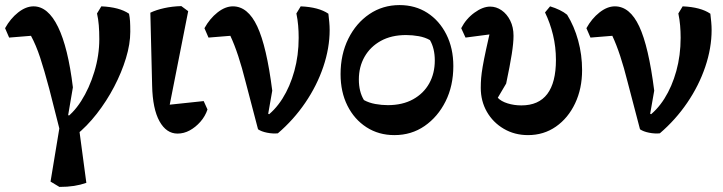

<svg xmlns="http://www.w3.org/2000/svg" viewBox="-31 -512 2847 756"><path d="M203 224 168 203 207 -33 210 23 163 -162Q143 -237 127 -285.5Q111 -334 91 -371L5 -364L-11 -401Q10 -439 40.5 -463Q71 -487 101 -487Q158 -487 197.5 -406Q237 -325 256 -168L234 -39L215 -38Q256 -63 288.5 -114Q321 -165 340.5 -229.5Q360 -294 360 -358Q360 -388 358 -412.5Q356 -437 351 -459L368 -487Q439 -484 477 -458Q480 -444 481 -428.5Q482 -413 482 -387Q482 -339 465 -283Q448 -227 418.5 -170.5Q389 -114 350 -64Q311 -14 267 21L280 -9L309 208Q286 216 260.5 220Q235 224 203 224ZM214 -20 195 -55 210 -73 270 -42Z M668 14Q624 14 597 -34.5Q570 -83 568 -175L561 -462Q584 -473 615.5 -480Q647 -487 683 -488L710 -468L631 -68L601 -96L771 -114L786 -81Q777 -54 758 -32.5Q739 -11 716 1.5Q693 14 668 14Z M1063 13Q1043 15 1020.5 10.5Q998 6 985 -3L936 -190Q922 -246 907 -291.5Q892 -337 876 -371L790 -364L774 -401Q795 -439 825.5 -463Q856 -487 886 -487Q945 -487 982 -408Q1019 -329 1041 -155L1018 -24L1009 -47Q1051 -76 1081 -123.5Q1111 -171 1128 -232.5Q1145 -294 1145 -363Q1145 -388 1143 -411.5Q1141 -435 1136 -459L1153 -487Q1224 -484 1262 -458Q1264 -441 1265.5 -425Q1267 -409 1267 -394Q1267 -323 1242 -249Q1217 -175 1171 -107.5Q1125 -40 1063 13ZM1003 -10 984 -45 1004 -75 1064 -44Z M1522 20Q1460 20 1412 -11Q1364 -42 1337 -96Q1310 -150 1310 -220Q1310 -298 1340.5 -359.5Q1371 -421 1423.5 -456.5Q1476 -492 1542 -492Q1604 -492 1651.5 -461.5Q1699 -431 1726.5 -376.5Q1754 -322 1754 -252Q1754 -174 1723.5 -113Q1693 -52 1641 -16Q1589 20 1522 20ZM1496 -98Q1554 -98 1595.5 -121Q1637 -144 1659 -183.5Q1681 -223 1681 -274Q1681 -321 1662 -354Q1643 -365 1618 -369.5Q1593 -374 1568 -374Q1510 -374 1468.5 -351Q1427 -328 1404.5 -288.5Q1382 -249 1382 -199Q1382 -151 1402 -118Q1422 -107 1447 -102.5Q1472 -98 1496 -98Z M2048 20Q1995 20 1952.5 -5Q1910 -30 1886 -72Q1862 -114 1862 -166Q1862 -186 1863.5 -204.5Q1865 -223 1869.5 -249.5Q1874 -276 1883 -317.5Q1892 -359 1907 -425L1924 -380L1802 -364L1785 -401Q1804 -438 1837 -462Q1870 -486 1899 -486Q1923 -486 1944 -471.5Q1965 -457 1978 -431Q1991 -405 1991 -371Q1991 -343 1984 -298.5Q1977 -254 1962 -183L1929 -127Q1942 -113 1967.5 -105Q1993 -97 2022 -97Q2090 -97 2124 -142Q2158 -187 2158 -276Q2158 -327 2146.5 -374.5Q2135 -422 2115 -463L2135 -487Q2155 -481 2172.5 -472.5Q2190 -464 2202 -454Q2230 -409 2245.5 -352.5Q2261 -296 2261 -236Q2261 -163 2233.5 -105Q2206 -47 2158 -13.5Q2110 20 2048 20Z M2567 13Q2547 15 2524.5 10.5Q2502 6 2489 -3L2440 -190Q2426 -246 2411 -291.5Q2396 -337 2380 -371L2294 -364L2278 -401Q2299 -439 2329.5 -463Q2360 -487 2390 -487Q2449 -487 2486 -408Q2523 -329 2545 -155L2522 -24L2513 -47Q2555 -76 2585 -123.5Q2615 -171 2632 -232.5Q2649 -294 2649 -363Q2649 -388 2647 -411.5Q2645 -435 2640 -459L2657 -487Q2728 -484 2766 -458Q2768 -441 2769.5 -425Q2771 -409 2771 -394Q2771 -323 2746 -249Q2721 -175 2675 -107.5Q2629 -40 2567 13ZM2507 -10 2488 -45 2508 -75 2568 -44Z"/></svg>

Font: Eczar Medium
Style: Regular
Weight: 500
Designer: Vaibhav Singh
Foundry: Rosetta Type Foundry
Version: Version 2.000